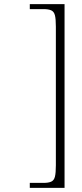

<svg xmlns="http://www.w3.org/2000/svg" viewBox="-20 -780 395 928"><path d="M124 128V104H190Q214 104 227.5 98Q241 92 245.5 74Q250 56 250 19V-651Q250 -688 245.5 -706Q241 -724 227.5 -730Q214 -736 190 -736H124V-760H292V128Z"/></svg>

Font: Noto Serif Gujarati ExtraLight
Style: Regular
Weight: 250
Version: Version 2.102